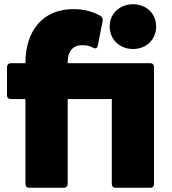

<svg xmlns="http://www.w3.org/2000/svg" viewBox="-20 -843 811 905"><path d="M607 -612C669 -612 716 -656 716 -718C716 -780 669 -823 607 -823C545 -823 497 -780 497 -718C497 -656 545 -612 607 -612ZM13 -527V-394C13 -383 20 -376 31 -376H100V24C100 35 106 42 116 42H282C292 42 299 35 299 24V-376H507V24C507 35 513 42 525 42H689C700 42 706 35 706 24V-527C706 -537 700 -545 689 -545H299V-550C299 -602 325 -630 366 -630C387 -630 403 -627 419 -618C423 -616 426 -615 428 -615C435 -615 440 -620 441 -628L464 -745C466 -754 461 -763 454 -768C417 -789 375 -800 326 -800C179 -800 100 -695 100 -547V-545H31C20 -545 13 -537 13 -527Z"/></svg>

Font: LINE Seed JP_OTF ExtraBold
Style: Regular
Weight: 800
Designer: LY Corporation & Fontrix & Fontworks
Version: Version 1.013